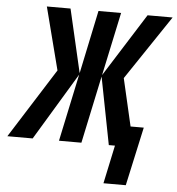

<svg xmlns="http://www.w3.org/2000/svg" viewBox="-127 -770 950 1033"><g transform="rotate(5 348.0 -253.5)"><path d="M470.2 207 514.2 0H481L410.2 -363.8L333 0H211.9L289.1 -363.8L69.8 0H-66.9L170.9 -376L84 -713.9H211.9L291 -372.1L362.8 -713.9H484.9L412.1 -372.1L627.9 -713.9H763.2L529.8 -366.2L588.9 -109.9H660.2L590.8 207Z"/></g></svg>

Font: Open Sans Condensed
Style: Bold Italic
Weight: 700
Width: 3
Italic angle: -12°
Designer: Monotype Design Team
Foundry: Monotype Imaging Inc.
Version: Version 3.003; ttfautohint (v1.8.4)